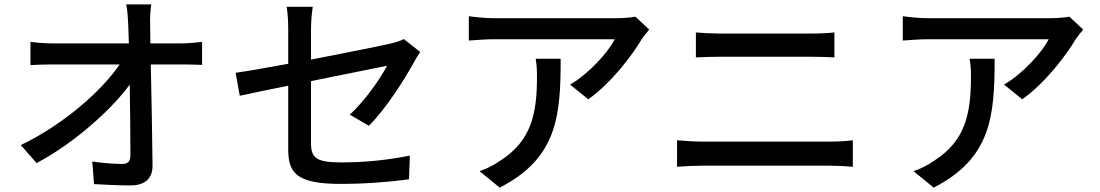

<svg xmlns="http://www.w3.org/2000/svg" viewBox="-20 -811 5020 876"><path d="M666 -613 665 -700C664 -729 666 -762 670 -791H556C562 -759 564 -726 565 -700C566 -676 567 -646 568 -613H219C187 -613 147 -616 119 -620V-514C152 -516 186 -517 221 -517H526C446 -399 274 -245 75 -149L147 -67C317 -157 486 -308 572 -425C574 -303 575 -178 575 -103C575 -76 565 -63 538 -63C502 -63 447 -67 401 -74L409 29C462 32 520 35 575 35C642 35 676 3 676 -55C675 -184 671 -369 668 -517H814C839 -517 875 -516 902 -515V-620C881 -617 838 -613 809 -613Z M1663 -237C1740 -314 1824 -445 1869 -528C1877 -543 1889 -562 1897 -574L1822 -633C1807 -624 1786 -618 1761 -612C1718 -602 1558 -570 1399 -539V-678C1399 -709 1402 -750 1407 -780H1288C1293 -750 1295 -710 1295 -678V-520C1192 -501 1101 -485 1055 -479L1074 -374C1115 -383 1199 -401 1295 -420V-131C1295 -24 1329 28 1534 28C1651 28 1759 19 1846 7L1850 -101C1750 -81 1647 -70 1536 -70C1421 -70 1399 -92 1399 -158V-441C1561 -474 1723 -506 1746 -511C1717 -455 1647 -353 1576 -288Z M2424 -543C2429 -514 2430 -490 2430 -463C2430 -297 2407 -171 2264 -79C2232 -56 2197 -40 2168 -30L2260 45C2523 -90 2538 -282 2538 -543ZM2879 -735C2863 -731 2818 -728 2796 -728H2237C2197 -728 2156 -732 2119 -737V-626C2162 -629 2197 -632 2237 -632H2785C2756 -575 2669 -476 2581 -425L2664 -358C2771 -434 2866 -561 2909 -634C2917 -646 2933 -665 2942 -676Z M3069 -50C3105 -53 3146 -55 3183 -55H3771C3799 -55 3838 -53 3871 -50V-171C3839 -167 3803 -165 3771 -165H3183C3146 -165 3106 -168 3069 -171ZM3155 -549C3187 -551 3226 -552 3262 -552H3683C3717 -552 3759 -551 3787 -549V-663C3760 -660 3721 -658 3683 -658H3261C3228 -658 3188 -660 3155 -663Z M4404 -543C4409 -514 4410 -490 4410 -463C4410 -297 4387 -171 4244 -79C4212 -56 4177 -40 4148 -30L4240 45C4503 -90 4518 -282 4518 -543ZM4859 -735C4843 -731 4798 -728 4776 -728H4217C4177 -728 4136 -732 4099 -737V-626C4142 -629 4177 -632 4217 -632H4765C4736 -575 4649 -476 4561 -425L4644 -358C4751 -434 4846 -561 4889 -634C4897 -646 4913 -665 4922 -676Z"/></svg>

Font: Noto Sans Japanese Medium
Style: Regular
Weight: 500
Designer: Ryoko NISHIZUKA (kana & ideographs); Paul D. Hunt (Latin, Greek & Cyrillic); Wenlong ZHANG (bopomofo); Sandoll Communica
Foundry: Adobe Systems Incorporated
Version: Version 1.000;PS 1;hotconv 1.0.78;makeotf.lib2.5.61930